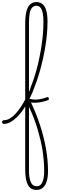

<svg xmlns="http://www.w3.org/2000/svg" viewBox="-94 -1172 552 1843"><path d="M-57 17Q-66 17 -70 11.5Q-74 6 -74 -0.5Q-74 -7 -70 -12.5Q-66 -18 -57 -18Q-27 -18 2 -35.5Q31 -53 57.5 -82.5Q84 -112 108.5 -149.5Q133 -187 153.5 -227Q174 -267 190 -304Q209 -353 227 -405.5Q245 -458 259.5 -513Q274 -568 285.5 -625Q297 -682 305.5 -739.5Q314 -797 318.5 -853Q323 -909 323 -964Q323 -972 329 -977Q335 -982 342.5 -982.5Q350 -983 356 -977.5Q362 -972 362 -964Q362 -907 357 -849.5Q352 -792 342.5 -733Q333 -674 320 -615Q307 -556 291.5 -500Q276 -444 257 -389.5Q238 -335 218 -286Q200 -244 177 -200.5Q154 -157 127 -118Q100 -79 70 -49Q40 -19 8 -1Q-24 17 -57 17ZM256 651Q229 651 208.5 639.5Q188 628 175 604.5Q162 581 155 545Q148 509 148 458V-949Q148 -1053 174.5 -1102.5Q201 -1152 256 -1152Q292 -1152 315.5 -1131.5Q339 -1111 350.5 -1069.5Q362 -1028 362 -964Q362 -955 356 -950Q350 -945 342.5 -945Q335 -945 329 -950Q323 -955 323 -964Q323 -1016 315.5 -1049.5Q308 -1083 293.5 -1100Q279 -1117 256 -1117Q233 -1117 216 -1100.5Q199 -1084 191.5 -1047Q184 -1010 184 -949V-229Q215 -166 241 -104Q267 -42 287 18.5Q307 79 322 138Q337 197 347 253.5Q357 310 362 365Q367 420 367 473Q367 525 355.5 565Q344 605 319.5 628Q295 651 256 651ZM257 616Q278 616 292 605Q306 594 314 574.5Q322 555 326 529Q330 503 330 473Q330 422 326 371.5Q322 321 314 270Q306 219 293.5 167.5Q281 116 265.5 64Q250 12 229.5 -41Q209 -94 184 -147V458Q184 539 202 577.5Q220 616 257 616ZM365 -210Q338 -200 308 -193.5Q278 -187 247 -186Q216 -185 186 -190Q182 -203 181 -210Q180 -217 181.5 -220Q183 -223 185.5 -223Q188 -223 189 -223Q217 -216 245.5 -216Q274 -216 302.5 -222.5Q331 -229 358 -239Q364 -241 368.5 -238Q373 -235 374.5 -229Q376 -223 374 -217.5Q372 -212 365 -210Z"/></svg>

Font: Playwrite CL Thin
Style: Regular
Weight: 100
Designer: Veronika Burian, José Scaglione
Foundry: TypeTogether
Version: Version 1.002